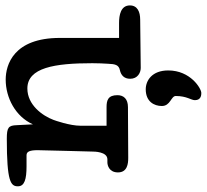

<svg xmlns="http://www.w3.org/2000/svg" viewBox="-54 -448 744 691"><g transform="rotate(-90 318.5 -103.0)"><path d="M282 107C282 138 318 140 318 157C318 197 303 212 303 226C303 249 323 249 329 249C345 249 410 210 410 130C410 72 374 49 342 49C298 49 282 79 282 107ZM527 -260C527 -427 430 -455 377 -455C312 -455 244 -420 216 -357L213 -415C212 -445 205 -451 164 -451C9 -451 -7 -437 -7 -411C-7 -387 19 -380 65 -380H105C118 -380 123 -368 123 -340C123 -321 118 -151 118 -143C118 -137 118 -89 90 -89H79C69 -89 43 -83 43 -51C43 -17 75 -14 95 -14C110 -14 268 -15 278 -15C307 -15 321 -30 321 -53C321 -87 302 -92 278 -92H211V-186C211 -224 230 -278 232 -283C247 -323 286 -377 345 -377C420 -377 436 -279 436 -143C436 -118 435 -105 434 -86C433 -61 430 -48 411 -44C393 -40 380 -29 380 -7C380 20 402 31 419 31C429 31 581 29 593 29C621 29 644 19 644 -8C644 -41 609 -47 581 -47H527Z"/></g></svg>

Font: Life Savers
Style: ExtraBold
Weight: 800
Designer: Pablo Impallari, Rodrigo Fuenzalida, Brenda Gallo
Foundry: Pablo Impallari, Rodrigo Fuenzalida, Brenda Gallo
Version: Version 3.000